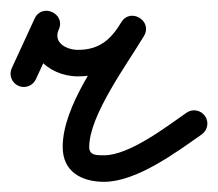

<svg xmlns="http://www.w3.org/2000/svg" viewBox="-25 -310 411 362"><path d="M42.6 -160.5C42.6 -160.5 42.6 -160.5 42.6 -160.5C57 -191.7 71.3 -222.8 85.7 -254C92.6 -269.1 84.6 -281.8 73.2 -287C61.8 -292.2 46.9 -289.8 40.2 -274.7C13.8 -215.7 63.8 -166 122 -166C179.5 -166 217.6 -194 246.4 -242.1C255 -256.4 248.6 -270 237.8 -276.4C227.1 -282.9 212.1 -282.1 203.6 -267.9C163.8 -201.5 93.2 -110.5 93.2 -32.8C93.2 13.9 129.1 32.8 171.3 32.8C232.4 32.8 306.9 -22.6 355.3 -56.5C366.6 -64.4 369.4 -80 361.5 -91.3C353.6 -102.6 338 -105.4 326.7 -97.5C326.7 -97.5 326.7 -97.5 326.7 -97.5C288.8 -71 218.7 -17.2 171.3 -17.2C157.7 -17.2 143.2 -16.6 143.2 -32.8C143.2 -92.4 213.7 -187.5 246.4 -242.1C255 -256.4 248.6 -270 237.9 -276.4C227.1 -282.9 212.1 -282.2 203.6 -267.9C183.7 -234.8 161.7 -216 122 -216C100.7 -216 74.6 -229.2 85.8 -254.3C92.6 -269.4 84.7 -282.1 73.3 -287.2C62 -292.4 47.2 -290 40.3 -275C25.9 -243.8 11.5 -212.6 -2.8 -181.5C-8.6 -168.9 -3.1 -154.1 9.4 -148.3C21.9 -142.5 36.8 -148 42.6 -160.5Z"/></svg>

Font: FRB American Cursive Guidelines Semibold
Style: Italic
Weight: 600
Italic angle: -25°
Version: Version 2.0;Modular Font Editor K font №1